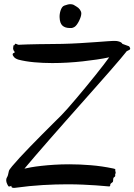

<svg xmlns="http://www.w3.org/2000/svg" viewBox="-20 -902 649 928"><path d="M537.1 -78.1Q536.6 -76.2 537.4 -74.7Q538.1 -73.2 538.6 -71.3Q539.1 -69.3 539.1 -66.9Q539.1 -64.5 537.1 -61Q536.1 -58.6 536.9 -53.7Q537.6 -48.8 532.2 -45.9Q529.3 -43.9 528.3 -41.7Q527.3 -39.6 527.1 -36.6Q526.9 -33.7 526.9 -30.5Q526.9 -27.3 525.9 -23.9Q524.4 -21 519.5 -18.1Q514.6 -15.1 513.2 -11.2Q512.7 -10.3 512.9 -8.5Q513.2 -6.8 512.7 -4.9Q512.2 -2.9 510.7 -1.7Q509.3 -0.5 505.9 -1Q501.5 -1 485.6 -2.7Q469.7 -4.4 443.8 -6.1Q418 -7.8 382.8 -9.5Q347.7 -11.2 305.2 -11.2Q250.5 -11.2 187 -7.6Q123.5 -3.9 51.8 5.9Q44.4 6.8 39.3 4.9Q34.2 2.9 35.2 -3.9Q22 2.4 20 -2.9Q19 -4.4 16.6 -8.5Q14.2 -12.7 12.2 -18.6Q10.3 -24.4 10 -31.5Q9.8 -38.6 14.2 -45.9Q17.1 -49.8 18.8 -57.1Q20.5 -64.5 22.9 -75.2Q23.9 -81.1 38.6 -98.6Q53.2 -116.2 75.7 -140.6Q98.1 -165 126 -193.6Q153.8 -222.2 181.6 -250.2Q209.5 -278.3 234.6 -303.2Q259.8 -328.1 276.9 -345.2Q288.1 -356.4 306.9 -377.7Q325.7 -398.9 348.1 -425.5Q370.6 -452.1 394.8 -481.4Q418.9 -510.7 440.9 -538.1Q462.9 -565.4 480.5 -588.4Q498 -611.3 507.8 -625Q481 -619.1 448.2 -614.3Q415.5 -609.4 379.9 -605.5Q344.2 -601.6 306.9 -599.4Q269.5 -597.2 232.9 -597.2Q187.5 -597.2 145 -601.1Q102.5 -605 68.8 -613.8Q53.7 -618.7 47.4 -626.7Q41 -634.8 41 -638.2Q41.5 -644.5 45.4 -645.3Q49.3 -646 50.8 -648.9Q51.8 -651.4 49.1 -653.8Q46.4 -656.2 44.9 -661.1Q42.5 -665.5 43.7 -671.6Q44.9 -677.7 44.9 -681.2Q44.9 -684.1 47.4 -683.3Q49.8 -682.6 50.8 -685.1Q50.8 -688 53.2 -689.9Q55.7 -691.9 60.1 -689Q64.5 -686.5 67.9 -685.8Q71.3 -685.1 79.1 -686Q89.4 -686.5 112.8 -687.3Q136.2 -688 165.5 -688.5Q194.8 -689 225.6 -689.2Q256.3 -689.5 280.8 -689.9Q323.2 -690.9 365.5 -693.4Q407.7 -695.8 442.9 -698.5Q478 -701.2 503.2 -702.9Q528.3 -704.6 537.1 -704.1Q545.4 -704.1 552.2 -702.1Q558.1 -700.7 563.7 -697.8Q569.3 -694.8 571.8 -689.9L604 -678.2Q609.9 -670.4 609.1 -665.8Q608.4 -661.1 595.2 -655.8Q592.8 -655.8 592.8 -654.8Q583.5 -642.6 562.3 -617.7Q541 -592.8 511.5 -558.8Q481.9 -524.9 446 -484.4Q410.2 -443.8 371.6 -400.4Q333 -356.9 293.9 -312.7Q254.9 -268.6 218.8 -227.3Q182.6 -186 151.6 -149.9Q120.6 -113.8 98.1 -86.9Q109.9 -89.8 130.6 -93.5Q151.4 -97.2 179.7 -100.3Q208 -103.5 242.4 -105.7Q276.9 -107.9 314.9 -107.9Q364.7 -107.9 418.7 -103.5Q472.7 -99.1 525.9 -87.9Q534.2 -86.4 536.4 -84.5Q538.6 -82.5 537.1 -78.1ZM268.1 -817.9Q267.6 -825.2 268.8 -834Q270 -842.8 272.7 -851.1Q275.4 -859.4 279.8 -866Q284.2 -872.6 291 -875Q299.3 -877.9 306.6 -879.9Q314 -881.8 319.3 -881.8Q329.1 -881.8 335.7 -878.7Q342.3 -875.5 349.1 -870.6Q359.9 -864.7 366.5 -855.2Q373 -845.7 373 -836.9Q373 -829.6 369.9 -819.8Q366.7 -810.1 361.8 -800.3Q356.9 -790.5 351.1 -782.7Q345.2 -774.9 340.3 -772Q332 -767.1 326.9 -766.8Q321.8 -766.6 317.4 -766.6Q294.4 -766.6 281.7 -778.3Q269 -790 268.1 -817.9Z"/></svg>

Font: Oregano
Style: Regular
Weight: 400
Version: Version 1.000